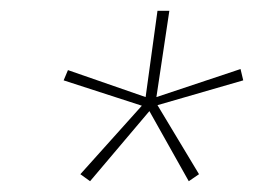

<svg xmlns="http://www.w3.org/2000/svg" viewBox="-20 -752 472 356"><path d="M431 -603 272 -557 349 -429 330 -416 257 -546 147 -416 129 -429 243 -556 98 -603 106 -622 250 -572 272 -732H294L270 -572L426 -624Z"/></svg>

Font: Fira Sans Thin
Style: Italic
Weight: 250
Italic angle: -8°
Designer: Carrois Corporate & Edenspiekermann AG
Foundry: Carrois Corporate GbR & Edenspiekermann AG
Version: Version 4.203